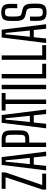

<svg xmlns="http://www.w3.org/2000/svg" viewBox="1108 -1850 748 3004"><g transform="rotate(-90 1482.0 -348.0)"><path d="M17.4 0V-56.8L210.4 -634.8H29V-696H286.5V-638.2L89.3 -61.6H268.1V0Z M317.9 0 404.3 -696H525.8L612.1 0H541.2L521.2 -193.8H409.2L388.8 0ZM416 -255H513.8L497.8 -407.4L475.6 -634.8H454.2L432.1 -406.7Z M683.9 0V-696H807.9Q852.2 -696 881.3 -684.6Q910.4 -673.1 925.6 -646.7Q940.8 -620.3 943 -574.8Q944.8 -539.4 945.2 -508.7Q945.7 -478 945.2 -448.1Q944.8 -418.2 943 -385Q940.8 -339.9 925.5 -313.5Q910.2 -287 880.9 -275.6Q851.6 -264.3 807.5 -264.3H753.2V0ZM753.2 -326.1H807.5Q841.6 -326.1 856.9 -339.9Q872.2 -353.8 873.7 -382.4Q876.3 -430.9 876.3 -480.3Q876.2 -529.6 873.7 -578.1Q872.2 -608.2 856.3 -621.5Q840.4 -634.8 807.9 -634.8H753.2Z M976.4 0 1062.8 -696H1184.3L1270.6 0H1199.7L1179.7 -193.8H1067.7L1047.3 0ZM1074.5 -255H1172.3L1156.3 -407.4L1134.1 -634.8H1112.7L1090.6 -406.7Z M1357.3 0V-634.8H1254.3V-696H1529.1V-634.8H1426.5V0Z M1587.9 0V-696H1657.2V0Z M1756.9 0V-696H1826.2V-61.6H1987V0Z M2047.9 0V-696H2117.2V-61.6H2278V0Z M2310.9 0 2397.3 -696H2518.8L2605.1 0H2534.2L2514.2 -193.8H2402.2L2381.8 0ZM2409 -255H2506.8L2490.8 -407.4L2468.6 -634.8H2447.2L2425.1 -406.7Z M2792.6 6.2Q2745.4 6.2 2716.4 -6.3Q2687.3 -18.8 2673.6 -46.2Q2660 -73.5 2658.2 -117.4Q2657.3 -154 2657.4 -185.1Q2657.5 -216.2 2659.8 -252.5H2725.6Q2724.5 -228.3 2723.9 -203.5Q2723.4 -178.7 2723.9 -154.1Q2724.4 -129.4 2725.6 -106.3Q2727.3 -77.9 2742.8 -64.9Q2758.2 -51.9 2792.2 -51.9Q2826 -51.9 2840.3 -65.2Q2854.5 -78.4 2856.8 -107.1Q2859 -138.4 2858.5 -166.9Q2858.1 -195.4 2856.8 -230Q2855.5 -261 2846.3 -282.1Q2837 -303.2 2808 -309.6L2754.2 -321.6Q2715.6 -330.4 2694.9 -347.9Q2674.1 -365.5 2666.1 -393.7Q2658 -421.9 2656.5 -462.4Q2656 -487.5 2656.4 -519Q2656.8 -550.5 2657.3 -580Q2658.7 -623.7 2672 -650.6Q2685.3 -677.5 2714.6 -689.9Q2743.8 -702.2 2792.2 -702.2Q2858 -702.2 2889.3 -674.3Q2920.5 -646.3 2923 -579.2Q2923.5 -566.9 2923.5 -544.7Q2923.4 -522.5 2923.1 -497.6Q2922.7 -472.7 2922.2 -451.9H2855.4Q2856.4 -476.8 2856.6 -499.7Q2856.9 -522.7 2856.6 -545.2Q2856.4 -567.7 2855.4 -590.3Q2854.1 -618.2 2839.1 -631.3Q2824.1 -644.5 2791.4 -644.5Q2757.7 -644.5 2743.3 -631.3Q2728.8 -618.2 2726.6 -590.3Q2724.4 -560.8 2724.6 -527.6Q2724.8 -494.4 2726.6 -462.4Q2727.9 -427 2737.4 -408.2Q2746.9 -389.5 2776.8 -383.2L2826.7 -372.6Q2866.3 -364.3 2887.2 -345.9Q2908.2 -327.6 2916.6 -298.9Q2925 -270.2 2926.2 -230.2Q2927.1 -206.8 2927.3 -189.7Q2927.5 -172.5 2927.3 -156.1Q2927 -139.6 2926 -117.4Q2923.8 -72.4 2909.4 -45.2Q2895 -18.1 2866.4 -5.9Q2837.7 6.2 2792.6 6.2Z"/></g></svg>

Font: Big Shoulders Display SC Thin
Style: Regular
Weight: 100
Designer: Patric King
Foundry: XO Type Co
Version: Version 2.002